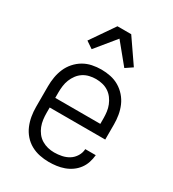

<svg xmlns="http://www.w3.org/2000/svg" viewBox="-185 -858 870 967"><g transform="rotate(30 250.0 -374.5)"><path d="M251 8Q225 8 198 2.5Q171 -3 147.5 -16Q124 -29 106 -49.5Q88 -70 77.5 -95Q67 -120 62.5 -146.5Q58 -173 58 -200V-320Q58 -347 62.5 -373.5Q67 -400 77.5 -424.5Q88 -449 106 -469.5Q124 -490 147 -503.5Q170 -517 196.5 -522.5Q223 -528 250 -528Q277 -528 303.5 -522.5Q330 -517 353 -503.5Q376 -490 394 -469.5Q412 -449 422.5 -424.5Q433 -400 437.5 -373.5Q442 -347 442 -320V-232H119V-200Q119 -181 121.5 -162Q124 -143 131 -125Q138 -107 150 -91.5Q162 -76 178.5 -66Q195 -56 213.5 -51.5Q232 -47 251 -47Q273 -47 295 -51.5Q317 -56 335.5 -67.5Q354 -79 366 -98.5Q378 -118 379 -140H440Q438 -118 431 -96.5Q424 -75 410.5 -57Q397 -39 378.5 -26Q360 -13 339 -5.5Q318 2 296 5Q274 8 251 8ZM119 -288H381V-320Q381 -339 378.5 -358Q376 -377 369 -394.5Q362 -412 350.5 -427.5Q339 -443 323 -453.5Q307 -464 288 -468.5Q269 -473 250 -473Q231 -473 212 -468.5Q193 -464 177 -453.5Q161 -443 149.5 -427.5Q138 -412 131 -394.5Q124 -377 121.5 -358Q119 -339 119 -320ZM155 -592 115 -619 210 -757H290L385 -619L345 -592L250 -708Z"/></g></svg>

Font: Iosevka Curly Light
Style: Regular
Weight: 300
Monospace: yes
Designer: Belleve Invis
Foundry: Belleve Invis
Version: Version 22.1.2; ttfautohint (v1.8.4)